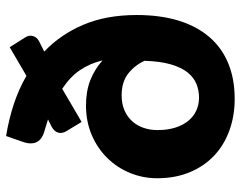

<svg xmlns="http://www.w3.org/2000/svg" viewBox="-98 -664 771 614"><g transform="rotate(-90 287.0 -357.5)"><path d="M428.5 -601Q483 -549.5 514.2 -476.2Q545.5 -403 545.5 -305.5Q545.5 -230.5 527.8 -172.2Q510 -114 475.8 -73.8Q441.5 -33.5 391.5 -12.8Q341.5 8 277.5 8Q223 8 176.5 -8.8Q130 -25.5 96 -57.5Q62 -89.5 42.8 -135.5Q23.5 -181.5 23.5 -240Q23.5 -285 40.2 -326.2Q57 -367.5 87.8 -399Q118.5 -430.5 161.5 -449Q204.5 -467.5 256.5 -467.5Q301.5 -467.5 336.8 -453.8Q372 -440 400.5 -414.5Q390.5 -455.5 369 -487Q347.5 -518.5 309.5 -543.5L203.5 -481.5L174.5 -529.5Q165.5 -544 169.5 -556.8Q173.5 -569.5 188.5 -577.5L211.5 -589Q201.5 -592 191.5 -595.2Q181.5 -598.5 170.5 -601.5Q160.5 -604.5 152.2 -610.2Q144 -616 139.5 -624.5Q135 -633 135 -644.8Q135 -656.5 140.5 -671.5L158.5 -723Q211.5 -714.5 260 -698.5Q308.5 -682.5 351 -658L442.5 -711.5L473.5 -662.5Q482 -649.5 478.2 -637Q474.5 -624.5 461.5 -617.5ZM281.5 -106Q304 -106 324.8 -114.2Q345.5 -122.5 361.5 -142.2Q377.5 -162 387.5 -195.8Q397.5 -229.5 399 -280.5Q384.5 -312 357.8 -332.8Q331 -353.5 288.5 -353.5Q261.5 -353.5 240.8 -344.5Q220 -335.5 206 -320Q192 -304.5 184.8 -283.8Q177.5 -263 177.5 -239Q177.5 -206.5 185.5 -181.5Q193.5 -156.5 207.5 -139.8Q221.5 -123 240.5 -114.5Q259.5 -106 281.5 -106Z"/></g></svg>

Font: Lato
Style: Regular
Weight: 900
Designer: Lukasz Dziedzic with Adam Twardoch and Botio Nikoltchev
Foundry: tyPoland Lukasz Dziedzic
Version: Version 2.010; 2014-09-01; http://www.latofonts.com/; ttfaut